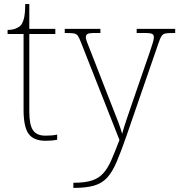

<svg xmlns="http://www.w3.org/2000/svg" viewBox="-20 -677 875 937"><path d="M202 10Q144 10 119.5 -24Q95 -58 95 -141V-511H17V-531Q38 -531 53.5 -536.5Q69 -542 79 -551Q89 -560 96 -584Q103 -608 103 -657H123V-536H250V-511H123V-132Q123 -68 141 -41.5Q159 -15 201 -15Q218 -15 230.5 -16Q243 -17 259 -20V5Q243 8 229.5 9Q216 10 202 10Z M338 215Q394 215 428 204Q462 193 484 168.5Q506 144 523.5 104Q541 64 563 6L376 -468Q367 -492 360 -502Q353 -512 340 -514Q327 -516 299 -516H296V-536H470V-516H445Q414 -516 406.5 -511Q399 -506 399 -495Q399 -485 406.5 -467Q414 -449 430 -407L506 -212Q518 -181 532 -146Q546 -111 558 -79Q570 -47 576 -24Q585 -56 596.5 -90.5Q608 -125 624 -171L711 -423Q719 -447 725 -466Q731 -485 731 -495Q731 -506 723.5 -511Q716 -516 685 -516H647V-536H835V-516H831Q803 -516 789.5 -514Q776 -512 769 -502Q762 -492 754 -468L598 -16Q571 62 549.5 112.5Q528 163 502.5 190.5Q477 218 438.5 229Q400 240 339 240H338Z"/></svg>

Font: Noto Serif Myanmar Thin
Style: Regular
Weight: 100
Designer: Ben Mitchell and the Monotype Design Team
Foundry: Monotype Imaging Inc.
Version: Version 2.106; ttfautohint (v1.8.4.7-5d5b)